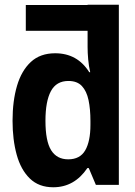

<svg xmlns="http://www.w3.org/2000/svg" viewBox="-20 -781 570 811"><path d="M205 10Q144 10 106 -27Q68 -64 50.5 -127.5Q33 -191 33 -271Q33 -355 52 -419Q71 -483 110.5 -519.5Q150 -556 213 -556Q307 -556 357 -476H361Q355 -502 352.5 -530Q350 -558 350 -583V-651H89V-760H350V-761H482V0H385L355 -71H349Q294 10 205 10ZM268 -108Q318 -108 340 -146Q362 -184 362 -254V-270Q362 -320 354 -358Q346 -396 326 -417.5Q306 -439 269 -439Q218 -439 195 -396Q172 -353 172 -271Q172 -185 196 -146.5Q220 -108 268 -108Z"/></svg>

Font: Noto Sans Mono Condensed
Style: Bold
Weight: 700
Width: 3
Designer: Monotype Design Team
Foundry: Monotype Imaging Inc.
Version: Version 2.014